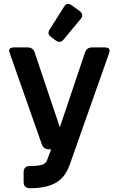

<svg xmlns="http://www.w3.org/2000/svg" viewBox="-20 -787 626 1012"><path d="M338.4 -766.6Q347.7 -766.6 356.4 -760.3L399.4 -729Q413.6 -718.8 413.6 -707Q413.6 -697.3 406.7 -689L313.5 -576.7Q305.2 -566.4 293.5 -566.4Q283.7 -566.4 274.4 -573.2L249 -592.3Q235.4 -602.5 235.4 -613.3Q235.4 -621.6 240.2 -629.4L319.3 -753.9Q327.6 -766.6 338.4 -766.6ZM237.8 0Q209.5 0 200.2 -26.9L32.2 -504.4Q28.3 -515.6 28.3 -520.5Q28.3 -537.1 54.7 -537.1H125Q153.8 -537.1 162.6 -510.7L295.4 -116.2L428.2 -510.7Q437 -537.1 465.8 -537.1H531.2Q557.6 -537.1 557.6 -520.5Q557.6 -514.2 554.2 -504.4L347.2 82Q330.1 130.4 299.3 158.2Q248 205.1 138.7 205.1Q104.5 205.1 104.5 171.4V121.6Q104.5 87.9 138.7 87.9Q194.8 87.9 211.9 77.1Q223.1 69.8 227.1 59.6L250 0Z"/></svg>

Font: Simply Mono
Style: Bold
Weight: 700
Designer: Wojciech Kalinowski "wmk69" (wmk69@o2.pl)
Foundry: Wojciech Kalinowski "wmk69" (wmk69@o2.pl)
Version: Version 1.0.0